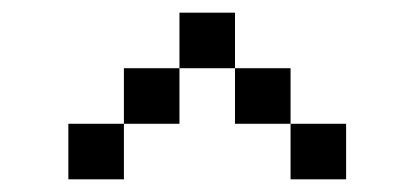

<svg xmlns="http://www.w3.org/2000/svg" viewBox="-20 -801 648 300"><path d="M434 -607.6H347.2V-694.4H434ZM347.2 -694.4H260.4V-781.2H347.2ZM173.6 -520.8H86.8V-607.6H173.6ZM434 -607.6H520.8V-520.8H434ZM260.4 -607.6H173.6V-694.4H260.4Z"/></svg>

Font: 8-bit Operator+
Style: Regular
Weight: 400
Designer: GrandChaos9000
Foundry: Grand Chaos Productions
Version: Version 1.2.0 - April 24, 2014